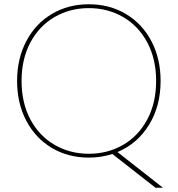

<svg xmlns="http://www.w3.org/2000/svg" viewBox="-20 -730 832 899"><path d="M708 149 506 -9Q453 8 396 8Q299 8 222.5 -37.5Q146 -83 103 -165Q60 -247 60 -351Q60 -455 103 -537Q146 -619 222.5 -664.5Q299 -710 396 -710Q493 -710 569.5 -664.5Q646 -619 689 -537Q732 -455 732 -351Q732 -233 677.5 -145Q623 -57 530 -18L743 149ZM81 -351Q81 -248 122.5 -170.5Q164 -93 236 -51.5Q308 -10 396 -10Q484 -10 556 -51.5Q628 -93 669.5 -170.5Q711 -248 711 -351Q711 -454 669.5 -531.5Q628 -609 556 -650.5Q484 -692 396 -692Q308 -692 236 -650.5Q164 -609 122.5 -531.5Q81 -454 81 -351Z"/></svg>

Font: Fz Poppins Thin
Style: Regular
Weight: 100
Designer: Ninad Kale (Devanagari), Jonny Pinhorn (Latin)
Foundry: Indian Type Foundry
Version: Vit hóa bi Vntype.Com & FontZin.Com